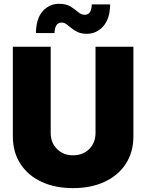

<svg xmlns="http://www.w3.org/2000/svg" viewBox="-20 -971 762 1000"><path d="M360.4 8.8Q266.6 8.8 196 -24.2Q125.5 -57.1 86.2 -117.9Q46.9 -178.7 46.9 -261.7V-727.5H244.1V-278.3Q244.1 -227.5 277.1 -194.8Q310.1 -162.1 360.4 -162.1Q411.6 -162.1 444.6 -194.8Q477.5 -227.5 477.5 -278.3V-727.5H674.8V-261.7Q674.8 -178.7 635.3 -117.9Q595.7 -57.1 524.9 -24.2Q454.1 8.8 360.4 8.8ZM432.6 -794.9Q404.8 -794.9 385.5 -803.7Q366.2 -812.5 352.3 -824.2Q338.4 -835.9 326.4 -844.7Q314.5 -853.5 300.8 -853.5Q266.1 -853.5 263.7 -798.8H167Q168.5 -876 203.1 -913.6Q237.8 -951.2 288.1 -951.2Q324.7 -951.2 347.7 -936.8Q370.6 -922.4 387 -908.2Q403.3 -894 419.9 -894Q440.4 -894 449 -908.4Q457.5 -922.9 458 -948.2H553.7Q552.7 -873 517.6 -834Q482.4 -794.9 432.6 -794.9Z"/></svg>

Font: Inter Black
Style: Regular
Weight: 900
Designer: Rasmus Andersson
Foundry: rsms
Version: Version 4.000;git-a52131595